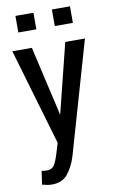

<svg xmlns="http://www.w3.org/2000/svg" viewBox="-100 -765 621 1031"><g transform="rotate(-10 210.0 -249.0)"><path d="M197.8 -182.1 204.6 -150.4H206.1L300.3 -528.3H407.7L231.9 82Q215.3 136.2 185.3 174.8Q155.3 213.4 96.7 213.4Q84 213.4 71.5 210.9Q59.1 208.5 44.4 204.6L55.2 131.3Q60.5 132.3 69.1 133.3Q77.6 134.3 82.5 134.3Q110.4 134.3 123 116Q135.7 97.7 149.9 51.3L166 -2.4L11.7 -528.3H118.2ZM358.4 -622.1H259.8V-712.4H358.4ZM159.2 -622.1H61V-712.4H159.2Z"/></g></svg>

Font: Franco
Style: Regular
Weight: 400
Designer: Google
Version: Version 1.200311; 2013